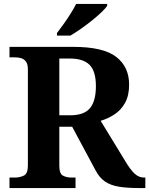

<svg xmlns="http://www.w3.org/2000/svg" viewBox="-20 -951 755 971"><path d="M28 0V-53H56Q80 -53 100.5 -63Q121 -73 121 -113V-600Q121 -627 111 -640Q101 -653 86 -657Q71 -661 56 -661H28V-714H351Q502 -714 567.5 -663.5Q633 -613 633 -523Q633 -468 612.5 -431Q592 -394 559 -372.5Q526 -351 489 -340L613 -137Q639 -93 660.5 -73Q682 -53 709 -53H715V0H682Q622 0 580.5 -7Q539 -14 511 -33Q483 -52 463 -90L345 -310H280V-113Q280 -73 298 -63Q316 -53 343 -53H362V0ZM335 -368Q406 -368 435.5 -404.5Q465 -441 465 -515Q465 -591 433 -623Q401 -655 333 -655H280V-368ZM268 -784Q283 -803 301.5 -829Q320 -855 337 -882Q354 -909 365 -931H522V-921Q513 -908 492 -888Q471 -868 443.5 -846Q416 -824 388 -804.5Q360 -785 336 -771H268Z"/></svg>

Font: Noto Serif Myanmar
Style: Bold
Weight: 700
Designer: Ben Mitchell and the Monotype Design Team
Foundry: Monotype Imaging Inc.
Version: Version 2.106; ttfautohint (v1.8.4.7-5d5b)